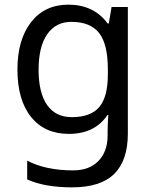

<svg xmlns="http://www.w3.org/2000/svg" viewBox="-20 -566 655 826"><path d="M275 -546Q328 -546 370.5 -526Q413 -506 443 -465H448L460 -536H530V9Q530 124 471.5 182Q413 240 290 240Q172 240 97 206V125Q176 167 295 167Q364 167 403.5 126.5Q443 86 443 16V-5Q443 -17 444 -39.5Q445 -62 446 -71H442Q388 10 276 10Q172 10 113.5 -63Q55 -136 55 -267Q55 -395 113.5 -470.5Q172 -546 275 -546ZM287 -472Q220 -472 183 -418.5Q146 -365 146 -266Q146 -167 182.5 -114.5Q219 -62 289 -62Q370 -62 407 -105.5Q444 -149 444 -246V-267Q444 -377 406 -424.5Q368 -472 287 -472Z"/></svg>

Font: Noto Sans Mandaic
Style: Regular
Weight: 400
Designer: Monotype Design Team
Foundry: Monotype Imaging Inc.
Version: Version 2.002; ttfautohint (v1.8.4.7-5d5b)